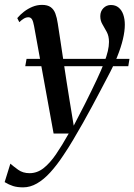

<svg xmlns="http://www.w3.org/2000/svg" viewBox="-72 -540 564 806"><path d="M71 -430.5Q67.5 -450.5 62.2 -459Q57 -467.5 47 -467.5Q37.5 -467.5 28.2 -462Q19 -456.5 9 -447L0.5 -464Q12 -478 28.5 -490.8Q45 -503.5 64.2 -511.5Q83.5 -519.5 104.5 -519.5Q127.5 -519.5 140.8 -510Q154 -500.5 160.5 -483Q167 -465.5 170.5 -441.5Q176.5 -405.5 182.2 -365.2Q188 -325 194.5 -283Q201 -241 207.2 -199.5Q213.5 -158 220 -119L237.5 -12.5L285 -104.5Q314.5 -163.5 334 -205Q353.5 -246.5 364.8 -275.8Q376 -305 380.8 -326Q385.5 -347 385.5 -364Q385.5 -388.5 376.2 -405.8Q367 -423 358 -438Q349 -453 349 -472Q349 -492.5 362 -505.8Q375 -519 393.5 -519Q413 -519 426 -508.2Q439 -497.5 445.5 -478.8Q452 -460 452 -436Q452 -409.5 444 -375.5Q436 -341.5 420 -301.8Q404 -262 379.5 -216.5Q365.5 -189.5 348.8 -158Q332 -126.5 313.8 -92.2Q295.5 -58 275.8 -23.2Q256 11.5 236 45.5Q216 79.5 195 110.5Q167 153 139.2 183.5Q111.5 214 83 230.2Q54.5 246.5 25.5 246.5Q0.5 246.5 -17 241Q-34.5 235.5 -52.5 224.5L-28.5 147Q-16 158 4 172.5Q24 187 52 187Q84 187 110.8 166Q137.5 145 163 107.8Q188.5 70.5 216.5 20.5H153ZM471.5 -293 466.5 -262H34L39.5 -293Z"/></svg>

Font: Merriweather 144pt
Style: Italic
Weight: 400
Italic angle: -7.8°
Version: Version 2.101